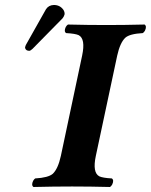

<svg xmlns="http://www.w3.org/2000/svg" viewBox="-20 -745 603 767"><path d="M195.3 -725.1Q219.7 -725.1 233.4 -705.6Q239.3 -695.8 237.8 -687Q234.9 -677.7 230 -671.9L109.9 -549.8Q102.1 -542.5 97.2 -542Q84 -542 80.6 -552.2Q80.1 -554.7 80.1 -556.2Q81.5 -562 83 -564.9L163.6 -708Q174.3 -724.6 195.3 -725.1ZM308.1 -522.9Q322.3 -589.8 294.4 -604.5Q280.8 -610.8 244.1 -612.8Q234.4 -619.6 242.7 -637.2Q246.6 -644 251.5 -647Q331.1 -645 405.3 -645Q477.1 -645 557.6 -647Q567.4 -640.1 559.1 -622.6Q555.2 -615.7 550.3 -612.8Q498 -609.9 480.5 -594.2Q459.5 -574.2 448.2 -522.9L362.8 -122.1Q348.6 -55.2 377 -40.5Q390.6 -34.2 426.8 -32.2Q436.5 -25.4 428.2 -7.8Q424.3 -1 419.4 2Q339.8 0 268.1 0Q194.3 0 113.8 2Q104 -4.9 112.3 -22.5Q116.2 -29.3 120.6 -32.2Q172.9 -35.2 190.9 -50.8Q211.9 -70.8 223.1 -122.1Z"/></svg>

Font: Linux Libertine Slanted O
Style: Bold Slanted
Weight: 700
Designer: Philipp H. Poll
Foundry: Philipp H. Poll
Version: Version 5.0.0